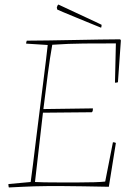

<svg xmlns="http://www.w3.org/2000/svg" viewBox="-20 -819 588 845"><path d="M19 6Q17 2 17 -9L115 -18Q119 -45 125 -94Q131 -143 138.5 -204Q146 -265 154 -328Q162 -392 169.5 -451Q177 -510 182.5 -555.5Q188 -601 190 -621L95 -627Q95 -634 98 -640Q139 -640 194 -641Q249 -642 307.5 -643Q366 -644 419 -645Q472 -646 509 -646L512 -641L499 -457Q493 -455 486 -455L490 -628Q419 -628 350 -627.5Q281 -627 210 -622Q200 -567 190.5 -494Q181 -421 171 -339L389 -342L388 -330L384 -325Q329 -324 274.5 -324Q220 -324 169 -323Q160 -248 151.5 -170.5Q143 -93 134 -18Q146 -17 176 -16.5Q206 -16 244.5 -16Q283 -16 322.5 -16Q362 -16 394.5 -17Q427 -18 443 -20L477 -193Q484 -193 490 -190L459 3Q402 2 348 1Q294 0 261 0Q217 0 186.5 0Q156 0 131.5 1Q107 2 81 3Q55 4 19 6ZM425 -697Q407 -704 377 -716.5Q347 -729 315 -742Q283 -755 259.5 -765Q236 -775 232 -777L230 -786Q232 -795 237 -799L252 -792L400 -723L427 -710V-707Q427 -703 425 -697Z"/></svg>

Font: Labrada Thin
Style: Italic
Weight: 100
Italic angle: -7°
Designer: Mercedes Jáuregui
Foundry: Omnibus-Type Team
Version: Version 1.000; ttfautohint (v1.8.4.7-5d5b)